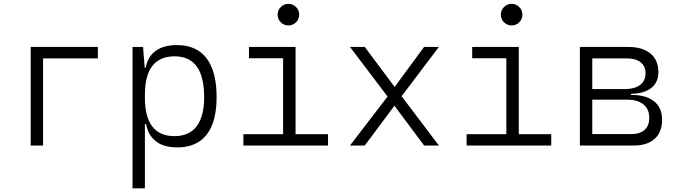

<svg xmlns="http://www.w3.org/2000/svg" viewBox="-20 -764 3556 1008"><path d="M141.1 0V-517.6H493.7V-457.5H206.1V0Z M675.8 224.6V-517.6H731L739.7 -408.7H745.1Q755.4 -466.8 797.4 -497.1Q839.4 -527.3 908.7 -527.3Q1011.7 -527.3 1064.5 -458Q1117.2 -388.7 1117.2 -253.9Q1117.2 -124 1064.9 -57.1Q1012.7 9.8 910.6 9.8Q838.4 9.8 797.6 -22.9Q756.8 -55.7 747.1 -112.8H740.7V224.6ZM740.7 -251Q740.7 -49.3 896.5 -49.3Q973.1 -49.3 1012.5 -101.3Q1051.8 -153.3 1051.8 -253.9Q1051.8 -468.3 897 -468.3Q740.7 -468.3 740.7 -266.1Z M1257.8 0V-59.6H1466.3V-458H1287.1V-517.6H1531.7V-59.6H1702.1V0ZM1494.1 -630.4Q1470.7 -630.4 1454.1 -647Q1437.5 -663.6 1437.5 -687Q1437.5 -710.4 1454.1 -727.1Q1470.7 -743.7 1494.1 -743.7Q1517.6 -743.7 1534.2 -727.1Q1550.8 -710.4 1550.8 -687Q1550.8 -663.6 1534.2 -647Q1517.6 -630.4 1494.1 -630.4Z M1817.4 0 2014.6 -257.3 1817.4 -517.6H1895L2051.8 -307.6L2206.5 -517.6H2284.2L2088.4 -258.8L2284.2 0H2206.5L2050.8 -209L1895 0Z M2429.7 0V-59.6H2638.2V-458H2459V-517.6H2703.6V-59.6H2874V0ZM2666 -630.4Q2642.6 -630.4 2626 -647Q2609.4 -663.6 2609.4 -687Q2609.4 -710.4 2626 -727.1Q2642.6 -743.7 2666 -743.7Q2689.5 -743.7 2706.1 -727.1Q2722.7 -710.4 2722.7 -687Q2722.7 -663.6 2706.1 -647Q2689.5 -630.4 2666 -630.4Z M3024.4 0V-517.6H3277.3Q3353 -517.6 3394.8 -483.2Q3436.5 -448.7 3436.5 -385.7Q3436.5 -331.5 3398.9 -302Q3361.3 -272.5 3293 -271.5V-265.6H3296.9Q3372.6 -265.6 3414.3 -231.7Q3456.1 -197.8 3456.1 -135.3Q3456.1 -70.8 3417.2 -35.4Q3378.4 0 3307.6 0ZM3089.4 -60.1H3295.4Q3339.8 -60.1 3364.3 -82.3Q3388.7 -104.5 3388.7 -145Q3388.7 -190.9 3358.2 -215.8Q3327.6 -240.7 3272.5 -240.7H3089.4ZM3089.4 -296.4H3259.8Q3312 -296.4 3340.6 -318.1Q3369.1 -339.8 3369.1 -379.4Q3369.1 -416.5 3343 -437Q3316.9 -457.5 3269 -457.5H3089.4Z"/></svg>

Font: CaskaydiaCove NFP Light
Style: Regular
Weight: 300
Designer: Aaron Bell
Foundry: Saja Typeworks
Version: Version 2111.001; VTT 6.35;Nerd Fonts 3.1.1